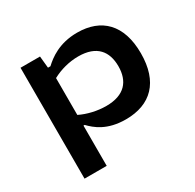

<svg xmlns="http://www.w3.org/2000/svg" viewBox="-158 -719 1093 1076"><g transform="rotate(-30 389.0 -181.0)"><path d="M719 -267.5C719 -453 622.5 -546 466.5 -546C349.5 -546 281 -492.5 243.5 -457.5H227.5L220 -534H94V183.5H237.5V-77H245C280 -40.5 340.5 12 461.5 12C623 12 719 -82 719 -267.5ZM237.5 -146V-384.5C286.5 -411 346 -427.5 405.5 -427.5C525 -427.5 573.5 -362.5 573.5 -267.5C573.5 -171.5 523 -108 404 -108C347 -108 286 -122 237.5 -146Z"/></g></svg>

Font: Monaspace Neon Wide
Style: Bold
Weight: 700
Width: 7
Designer: Riley Cran & the Lettermatic Team
Foundry: Lettermatic
Version: Version 1.000 (Monaspace Neon)